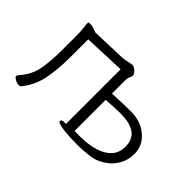

<svg xmlns="http://www.w3.org/2000/svg" viewBox="-81 -729 989 989"><g transform="rotate(45 413.0 -235.0)"><path d="M520 11 470 10Q373 4 373 -12Q373 -24 392 -24H406V-422L179 -413V-291Q179 -186 163.5 -117Q148 -48 104 4Q102 7 90.5 7Q79 7 64.5 -1.5Q50 -10 50 -15.5Q50 -21 54 -27Q101 -78 112 -138.5Q123 -199 123 -281V-387Q123 -417 120 -438Q117 -459 117 -465.5Q117 -472 118 -475Q121 -477 134 -477Q147 -477 177 -465L178 -464L362 -470Q389 -471 405.5 -476Q422 -481 434 -481Q446 -481 460 -467.5Q474 -454 474 -444.5Q474 -435 468.5 -425.5Q463 -416 463 -402V-302Q532 -306 600.5 -306Q669 -306 717 -265.5Q765 -225 765 -163Q765 -120 745 -84.5Q725 -49 690.5 -26Q656 -3 624 3Q573 11 520 11ZM494 -29Q633 -29 683 -89Q706 -116 706 -158Q706 -233 634 -253Q606 -261 563.5 -261Q521 -261 463 -256V-30Z"/></g></svg>

Font: LXGW WenKai TC Light
Style: Regular
Weight: 300
Designer: LXGW / Fontworks Inc.
Foundry: LXGW / Fontworks Inc.
Version: Version 1.330